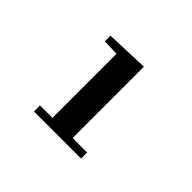

<svg xmlns="http://www.w3.org/2000/svg" viewBox="-77 -725 468 468"><g transform="rotate(45 157.5 -490.5)"><path d="M76.4 -377.8H119.4V-598.6L77.8 -600V-619.4L188.9 -623.6V-377.8H238.9V-356.9H76.4Z"/></g></svg>

Font: Sree Krushnadevaraya
Style: Regular
Weight: 400
Designer: Purushoth Kumar Guthula
Foundry: Andhrapradesh Society for Knowledge Networks
Version: Version 1.0.5; ttfautohint (v1.2.42-39fb)